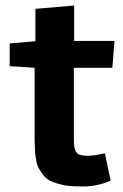

<svg xmlns="http://www.w3.org/2000/svg" viewBox="-20 -661 443 694"><path d="M105 -165V-416L15 -422V-504L108 -512V-629L248 -641V-513H394L386 -416H247V-152Q247 -123 256 -110.5Q265 -98 294 -98Q323 -98 359 -107L380 -8Q331 13 280.5 13Q230 13 204.5 7Q179 1 162.5 -7Q146 -15 134.5 -30.5Q123 -46 117.5 -58Q112 -70 109 -92Q105 -122 105 -165Z"/></svg>

Font: Rambla
Style: Bold
Weight: 700
Designer: Martin Sommaruga
Foundry: Martin Sommaruga
Version: Version 1.001